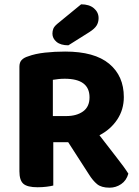

<svg xmlns="http://www.w3.org/2000/svg" viewBox="-20 -861 645 890"><path d="M554 -411Q554 -353 523.5 -307Q493 -261 441 -234Q482 -180 519.5 -132.5Q557 -85 575 -56Q566 -24 541.5 -7.5Q517 9 488 9Q450 9 430 -7.5Q410 -24 392 -53L296 -202H227V-1Q216 2 196 4.5Q176 7 154 7Q107 7 88.5 -9Q70 -25 70 -67V-552Q70 -572 80.5 -583Q91 -594 111 -600Q143 -612 188 -617Q233 -622 282 -622Q418 -622 486 -565.5Q554 -509 554 -411ZM287 -323Q335 -323 365 -344.5Q395 -366 395 -410Q395 -496 280 -496Q264 -496 251 -494.5Q238 -493 225 -491V-323ZM356 -841Q394 -841 415.5 -822.5Q437 -804 437 -777Q437 -758 428 -743Q419 -728 394 -712L297 -651Q261 -651 242 -667Q223 -683 223 -705Q223 -717 227 -727.5Q231 -738 245 -750Z"/></svg>

Font: Baloo Paaji 2
Style: Bold
Weight: 700
Designer: Shuchita Grover, Noopur Datye and Ek Type
Foundry: Ek Type
Version: Version 1.640;hotconv 1.0.111;makeotfexe 2.5.65597; ttfautoh